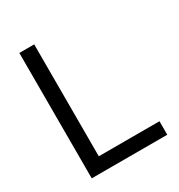

<svg xmlns="http://www.w3.org/2000/svg" viewBox="-163 -791 842 902"><g transform="rotate(-30 258.0 -340.0)"><path d="M73.2 0V-680.2H153.8V-73.2H482.9V0Z"/></g></svg>

Font: TASA Orbiter Deck
Style: Regular
Weight: 400
Designer: Weizhong Zhang
Version: Version 1.000;Glyphs 3.1.2 (3151)